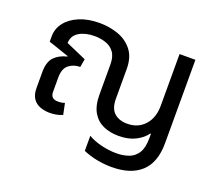

<svg xmlns="http://www.w3.org/2000/svg" viewBox="-117 -687 1142 1013"><g transform="rotate(20 454.5 -180.5)"><path d="M598 166Q557 166 515.5 158Q474 150 437 134V49Q468 68 512 78.5Q556 89 596 89Q636 89 667 77.5Q698 66 716 37Q734 8 734 -45V-70H730Q710 -41 671 -21Q632 -1 576 -1Q528 -1 490 -18Q452 -35 430 -72.5Q408 -110 408 -172V-340Q408 -384 390 -408.5Q372 -433 342.5 -443Q313 -453 280 -453Q227 -453 192.5 -432Q158 -411 157 -370L271 -320L263 -274Q226 -274 199.5 -253Q173 -232 173 -182V-101Q173 -62 214 -62Q236 -62 252 -68L265 -5Q246 3 228 6Q210 9 194 9Q166 9 140.5 0Q115 -9 99.5 -31Q84 -53 84 -92V-180Q84 -238 110.5 -265Q137 -292 180 -302L181 -305L66 -344V-375Q66 -417 92.5 -451.5Q119 -486 167.5 -506.5Q216 -527 281 -527Q336 -527 385.5 -509.5Q435 -492 466 -452.5Q497 -413 497 -348V-181Q497 -126 524.5 -101.5Q552 -77 597 -77Q658 -77 695 -118Q732 -159 732 -227V-517H821V-49Q821 59 763.5 112.5Q706 166 598 166Z"/></g></svg>

Font: Noto Sans Thai UI
Style: Regular
Weight: 400
Designer: Monotype Design Team
Foundry: Monotype Imaging Inc.
Version: Version 2.000